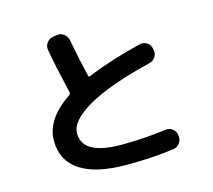

<svg xmlns="http://www.w3.org/2000/svg" viewBox="-115 -920 1230 1110"><g transform="rotate(-15 500.0 -365.0)"><path d="M513 50Q328 50 234 -12Q140 -74 140 -193Q140 -323 295 -426Q301 -431 300 -438V-441Q262 -602 243 -709Q239 -732 252.5 -751.5Q266 -771 289 -775L314 -779Q337 -783 356 -769Q375 -755 380 -732Q402 -614 428 -506Q430 -496 438 -500Q573 -557 764 -604Q787 -609 807 -596.5Q827 -584 831 -561L833 -552Q838 -529 825 -509Q812 -489 789 -484Q536 -422 408 -348Q280 -274 280 -200Q280 -70 513 -70Q646 -70 780 -88Q803 -91 821.5 -77Q840 -63 843 -40L844 -33Q847 -10 832.5 9.5Q818 29 795 32Q668 50 513 50Z"/></g></svg>

Font: Rounded Mplus 1c Bold
Style: Bold
Weight: 700
Version: Version 1.059.20150529